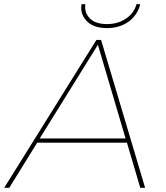

<svg xmlns="http://www.w3.org/2000/svg" viewBox="-48 -889 784 909"><path d="M639 0H616L553 -213.5H128L-4 0H-28L408.5 -700H430.5ZM546.5 -233.5 415.5 -677 140 -233.5ZM460 -756Q398 -756 367.2 -785Q336.5 -814 336.5 -851Q336.5 -859.5 338 -869H356Q355 -861.5 355 -855Q355 -822.5 381 -798.8Q407 -775 459 -775Q510 -775 548.5 -801Q587 -827 598 -869H616Q610 -844 596 -823Q582 -802 561.5 -787Q541 -772 515 -764Q489 -756 460 -756Z"/></svg>

Font: Argentum Sans Thin
Style: Italic
Weight: 100
Italic angle: -11°
Designer: Julieta Ulanovsky (font), Cristiano Sobral (main changes and remaster)
Foundry: Julieta Ulanovsky (font), Cristiano Sobral (main changes and remaster)
Version: Version 2.007;June 15, 2022;FontCreator 14.0.0.2814 64-bit; 